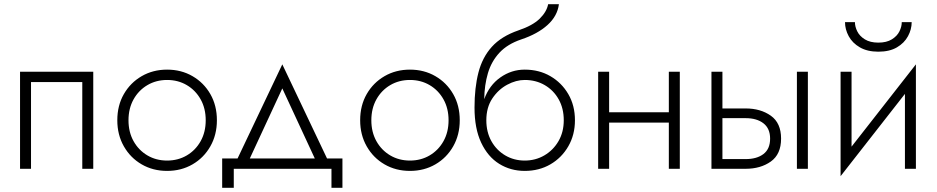

<svg xmlns="http://www.w3.org/2000/svg" viewBox="-20 -800 4441 910"><path d="M422 -460V0H370V-411H127V0H75V-460Z M536 -230Q536 -300 567 -354Q598 -408 651.5 -439Q705 -470 772 -470Q839 -470 892.5 -439Q946 -408 977 -354Q1008 -300 1008 -230Q1008 -161 977 -106.5Q946 -52 892.5 -21Q839 10 772 10Q705 10 651.5 -21Q598 -52 567 -106.5Q536 -161 536 -230ZM589 -230Q589 -174 613 -131Q637 -88 678.5 -63.5Q720 -39 772 -39Q824 -39 865.5 -63.5Q907 -88 931 -131Q955 -174 955 -230Q955 -286 931 -329Q907 -372 865.5 -396.5Q824 -421 772 -421Q720 -421 678.5 -396.5Q637 -372 613 -329Q589 -286 589 -230Z M1551 0H1088V90H1033V-49H1106L1318 -495L1530 -49H1603V90H1551ZM1318 -381 1164 -49H1472Z M1687 -230Q1687 -300 1718 -354Q1749 -408 1802.5 -439Q1856 -470 1923 -470Q1990 -470 2043.5 -439Q2097 -408 2128 -354Q2159 -300 2159 -230Q2159 -161 2128 -106.5Q2097 -52 2043.5 -21Q1990 10 1923 10Q1856 10 1802.5 -21Q1749 -52 1718 -106.5Q1687 -161 1687 -230ZM1740 -230Q1740 -174 1764 -131Q1788 -88 1829.5 -63.5Q1871 -39 1923 -39Q1975 -39 2016.5 -63.5Q2058 -88 2082 -131Q2106 -174 2106 -230Q2106 -286 2082 -329Q2058 -372 2016.5 -396.5Q1975 -421 1923 -421Q1871 -421 1829.5 -396.5Q1788 -372 1764 -329Q1740 -286 1740 -230Z M2229 -290Q2229 -384 2247.5 -456Q2266 -528 2311 -578Q2356 -628 2437 -656Q2505 -679 2538 -711.5Q2571 -744 2578 -780H2629Q2622 -724 2575 -681.5Q2528 -639 2450 -613Q2385 -591 2347 -550Q2309 -509 2292.5 -453Q2276 -397 2275 -330Q2299 -396 2351.5 -433Q2404 -470 2467 -470Q2535 -470 2588.5 -439Q2642 -408 2673.5 -354Q2705 -300 2705 -230Q2705 -161 2673.5 -106.5Q2642 -52 2588.5 -21Q2535 10 2467 10Q2400 10 2346 -23.5Q2292 -57 2260.5 -124Q2229 -191 2229 -290ZM2285 -230Q2285 -174 2309 -131Q2333 -88 2374.5 -63.5Q2416 -39 2467 -39Q2518 -39 2560 -63.5Q2602 -88 2627 -131Q2652 -174 2652 -230Q2652 -286 2628 -329Q2604 -372 2562 -396.5Q2520 -421 2467 -421Q2426 -421 2384 -398.5Q2342 -376 2313.5 -333.5Q2285 -291 2285 -230Z M2815 -460H2867V-268H3150V-460H3202V0H3150V-219H2867V0H2815Z M3757 -460H3809V0H3757ZM3352 -460H3404V-286H3514Q3585 -286 3633.5 -251.5Q3682 -217 3682 -143Q3682 -69 3633.5 -34.5Q3585 0 3514 0H3352ZM3514 -240H3404V-46H3514Q3567 -46 3598.5 -70Q3630 -94 3630 -143Q3630 -191 3598.5 -215.5Q3567 -240 3514 -240Z M3985 -695H4032Q4032 -674 4043 -651.5Q4054 -629 4079 -613.5Q4104 -598 4143 -598Q4182 -598 4207 -613.5Q4232 -629 4243 -651.5Q4254 -674 4254 -695H4301Q4301 -661 4283.5 -628.5Q4266 -596 4231 -575.5Q4196 -555 4143 -555Q4091 -555 4055.5 -575.5Q4020 -596 4002.5 -628.5Q3985 -661 3985 -695ZM4016 -460V-105L4321 -495V0H4269V-355L3964 35V-460Z"/></svg>

Font: Jost* Light
Style: Regular
Weight: 300
Version: Version 3.7